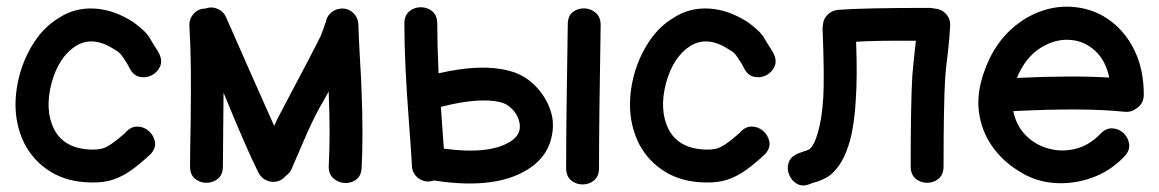

<svg xmlns="http://www.w3.org/2000/svg" viewBox="-20 -555 3525 584"><path d="M257 0Q296 1 325 -9Q354 -19 381 -38.5Q408 -58 439 -87Q455 -106 451 -125Q447 -144 432 -157Q417 -170 397 -170Q377 -170 361 -151Q326 -120 307 -110Q289 -99 259 -100Q176 -102 145 -161Q115 -220 137 -303Q159 -383 212 -416Q264 -447 329 -404Q340 -398 345.5 -392Q351 -386 356 -378Q358 -374 364 -366Q369 -358 374 -348Q385 -326 404 -321.5Q423 -317 440.5 -325.5Q458 -334 466.5 -352Q475 -370 464 -392Q463 -395 456.5 -405Q450 -415 443 -426.5Q436 -438 432 -445Q423 -457 411.5 -467Q400 -477 385 -488Q326 -526 266.5 -529Q207 -532 160 -501Q116 -475 85.5 -429Q55 -383 40 -329Q8 -209 56 -115Q84 -63 135 -32Q186 -1 257 0Z M833 -7Q843 -12 849 -20Q860 -27 866 -39L914 -150Q941 -210 962 -245L980 -277V-267Q985 -148 980 -51Q979 -26 993.5 -13Q1008 0 1027.5 1.5Q1047 3 1063 -8.5Q1079 -20 1080 -45Q1085 -144 1080 -271Q1079 -310 1075 -373Q1071 -443 1070 -481Q1069 -502 1054 -516Q1039 -530 1018 -529Q1000 -528 986.5 -516Q973 -504 971 -487L970 -486Q964 -467 957 -449Q949 -430 823 -192L814 -172L745 -327L667 -504Q659 -521 641 -528.5Q623 -536 605 -529H603Q582 -528 568.5 -512.5Q555 -497 556 -476Q560 -411 560.5 -344Q561 -277 560 -184Q558 -90 558 -49Q558 -24 573 -11.5Q588 1 608 1Q628 1 643 -11.5Q658 -24 658 -49Q658 -89 659 -168Q660 -246 660 -273Q729 -104 766 -30Q776 -11 795.5 -4.5Q815 2 833 -7Z M1286 -3Q1293 -4 1300 -6Q1499 25 1599 -49Q1642 -81 1655.5 -129.5Q1669 -178 1654 -220Q1640 -262 1606.5 -295.5Q1573 -329 1527 -340Q1444 -362 1314 -332Q1310 -420 1310 -483Q1310 -508 1295 -520.5Q1280 -533 1260 -533Q1240 -533 1225 -520.5Q1210 -508 1210 -483Q1210 -420 1213.5 -346.5Q1217 -273 1224 -182Q1231 -90 1233 -50Q1234 -29 1249.5 -15.5Q1265 -2 1286 -3ZM1330 -103Q1328 -127 1325 -173Q1322 -218 1321 -230Q1439 -260 1503 -244Q1522 -239 1537 -224Q1552 -209 1558 -190Q1570 -152 1539 -129Q1476 -83 1330 -103ZM1702 -44Q1702 -19 1717 -6.5Q1732 6 1752 6Q1772 6 1787 -6.5Q1802 -19 1802 -44Q1802 -187 1807 -479Q1807 -503 1792 -516Q1777 -529 1757 -529.5Q1737 -530 1722 -518Q1707 -506 1707 -481Q1702 -188 1702 -44Z M2126 0Q2165 1 2194 -9Q2223 -19 2250 -38.5Q2277 -58 2308 -87Q2324 -106 2320 -125Q2316 -144 2301 -157Q2286 -170 2266 -170Q2246 -170 2230 -151Q2195 -120 2176 -110Q2158 -99 2128 -100Q2045 -102 2014 -161Q1984 -220 2006 -303Q2028 -383 2081 -416Q2133 -447 2198 -404Q2209 -398 2214.5 -392Q2220 -386 2225 -378Q2227 -374 2233 -366Q2238 -358 2243 -348Q2254 -326 2273 -321.5Q2292 -317 2309.5 -325.5Q2327 -334 2335.5 -352Q2344 -370 2333 -392Q2332 -395 2325.5 -405Q2319 -415 2312 -426.5Q2305 -438 2301 -445Q2292 -457 2280.5 -467Q2269 -477 2254 -488Q2195 -526 2135.5 -529Q2076 -532 2029 -501Q1985 -475 1954.5 -429Q1924 -383 1909 -329Q1877 -209 1925 -115Q1953 -63 2004 -32Q2055 -1 2126 0Z M2445 4Q2448 3 2453 1Q2466 -3 2467 -3Q2490 -11 2506 -23Q2545 -55 2565 -126Q2579 -177 2583 -251Q2588 -322 2584 -428Q2643 -432 2766 -431L2763 -406Q2757 -350 2755 -325Q2750 -241 2750 -49Q2750 -24 2765 -11.5Q2780 1 2800 1Q2820 1 2835 -11.5Q2850 -24 2850 -49Q2850 -238 2855 -319Q2856 -341 2863 -394Q2869 -447 2870 -477Q2871 -498 2857 -513Q2843 -528 2822 -529Q2815 -531 2808 -531Q2602 -531 2529 -525Q2510 -523 2497 -510Q2484 -497 2483 -479Q2482 -472 2482 -466Q2488 -321 2484 -257Q2480 -193 2468 -153Q2457 -113 2442 -101L2435 -98Q2433 -97 2428.5 -95.5Q2424 -94 2423 -94Q2414 -91 2407 -88Q2384 -78 2378.5 -59.5Q2373 -41 2380.5 -23Q2388 -5 2405 4.5Q2422 14 2445 4Z M3400 -79Q3417 -97 3414.5 -116.5Q3412 -136 3398 -149.5Q3384 -163 3364.5 -164.5Q3345 -166 3328 -149Q3294 -113 3252 -102.5Q3210 -92 3169.5 -103Q3129 -114 3100 -143.5Q3071 -173 3062 -217H3064Q3277 -228 3401 -215Q3420 -213 3435 -224Q3459 -239 3459 -267Q3459 -342 3432 -399Q3405 -456 3358.5 -491Q3312 -526 3253 -533Q3196 -540 3141 -519Q3086 -498 3042.5 -453Q2999 -408 2975 -341Q2950 -274 2957.5 -215.5Q2965 -157 2997.5 -110.5Q3030 -64 3080 -34Q3128 -3 3186 1.5Q3244 6 3300.5 -14Q3357 -34 3400 -79ZM3073 -318Q3099 -381 3146 -410Q3193 -439 3241 -433Q3280 -429 3311.5 -400Q3343 -371 3354 -319Q3244 -326 3073 -318Z"/></svg>

Font: Balsamiq Sans
Style: Regular
Weight: 400
Designer: Michael Angeles
Foundry: Balsamiq SRL
Version: Version 1.020; ttfautohint (v1.8.4.7-5d5b);gftools[0.9.26]